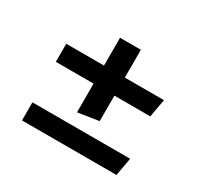

<svg xmlns="http://www.w3.org/2000/svg" viewBox="-103 -670 753 718"><g transform="rotate(30 273.0 -310.5)"><path d="M227 -536H317V-416H486L472 -338H317V-228L227 -214V-338H64V-416H227ZM64 -163H486L472 -85H64Z"/></g></svg>

Font: Convergence
Style: Regular
Weight: 400
Designer: Nicolas Silva and John Vargas
Foundry: Nicolas Silva and Jonh Vargas
Version: Version 1.002